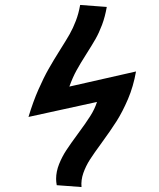

<svg xmlns="http://www.w3.org/2000/svg" viewBox="-20 -751 640 775"><path d="M206.5 -29Q206.5 -58.5 218.5 -88.5Q230.5 -118.5 247.8 -144.8Q265 -171 294.5 -211Q326 -253.5 344.2 -282.2Q362.5 -311 371.5 -339.5L95 -279Q113.5 -340.5 135 -389.2Q156.5 -438 175.8 -472Q195 -506 223 -550.5Q246.5 -587.5 260.8 -612.5Q275 -637.5 286.2 -667Q297.5 -696.5 303.5 -731L411 -723Q404 -683 391.8 -650.5Q379.5 -618 365.5 -593.5Q351.5 -569 329.5 -534.5Q304 -494.5 288.5 -466.2Q273 -438 260 -401.5L529 -462.5Q518.5 -402.5 496.8 -351.5Q475 -300.5 450.8 -262.2Q426.5 -224 390 -174Q359.5 -132.5 343 -106.8Q326.5 -81 316.5 -52.8Q306.5 -24.5 309 4L209 -3.5Q206.5 -17.5 206.5 -29Z"/></svg>

Font: JuliaMono SemiBoldItalic
Style: Regular
Weight: 600
Italic angle: -9°
Monospace: yes
Designer: cormullion
Foundry: corm
Version: Version 0.049; ttfautohint (v1.8.4)